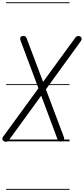

<svg xmlns="http://www.w3.org/2000/svg" viewBox="-59 -1250 742 1698"><path d="M-29.5 -4.5Q-37.5 -11 -38.5 -20.8Q-39.5 -30.5 -31 -41.5L281 -469.5L124.5 -886.5Q110.5 -922 135 -930Q146.5 -935 158.8 -930.8Q171 -926.5 177.5 -909L322 -526L606 -915.5Q616.5 -930 630.8 -931.5Q645 -933 654.5 -925Q662 -919 663 -908Q664 -897 653 -882.5L347 -460L505 -40Q510.5 -25 508 -15.8Q505.5 -6.5 496.5 -2Q488.5 2 478.8 2Q469 2 461 -3.8Q453 -9.5 448.5 -21.5L305.5 -404L20 -11Q13.5 -1.5 4.5 1.8Q-4.5 5 -13.5 3Q-22.5 1 -29.5 -4.5ZM-29.5 -4.5Q-37.5 -11 -38.5 -20.8Q-39.5 -30.5 -31 -41.5L281 -469.5L124.5 -886.5Q110.5 -922 135 -930Q146.5 -935 158.8 -930.8Q171 -926.5 177.5 -909L322 -526L606 -915.5Q616.5 -930 630.8 -931.5Q645 -933 654.5 -925Q662 -919 663 -908Q664 -897 653 -882.5L347 -460L505 -40Q510.5 -25 508 -15.8Q505.5 -6.5 496.5 -2Q488.5 2 478.8 2Q469 2 461 -3.8Q453 -9.5 448.5 -21.5L305.5 -404L20 -11Q13.5 -1.5 4.5 1.8Q-4.5 5 -13.5 3Q-22.5 1 -29.5 -4.5ZM-5 420.5H556V428.5H-5ZM-5 -16H556V0H-5ZM-5 -505.5H556V-497.5H-5ZM-5 -1230H556V-1222H-5Z"/></svg>

Font: Edu VIC WA NT Pre Guide
Style: Regular
Weight: 400
Designer: Tina and Corey Anderson, Eben Sorkin, Mirko Velimirovic
Foundry: Google for Education
Version: Version 1.000